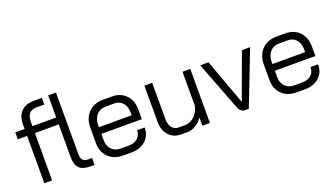

<svg xmlns="http://www.w3.org/2000/svg" viewBox="-64 -1182 2893 1667"><g transform="rotate(-20 1382.5 -348.5)"><path d="M590 -64V0H556Q482 0 450 -31.5Q418 -63 418 -136V-437H198V0H126V-437H40V-501H126V-538Q126 -620 168 -662Q210 -704 291 -704H359V-642H291Q243 -642 220.5 -616.5Q198 -591 198 -538V-501H418V-705H490V-136Q490 -98 505.5 -81Q521 -64 556 -64Z M666 -173V-316Q666 -402 717 -454.5Q768 -507 852 -507H934Q1014 -507 1063 -456Q1112 -405 1112 -321V-233H738V-173Q738 -121 769.5 -88.5Q801 -56 852 -56H928Q978 -56 1009 -83.5Q1040 -111 1040 -157H1110Q1110 -83 1060 -37.5Q1010 8 928 8H852Q768 8 717 -41.5Q666 -91 666 -173ZM1040 -295V-321Q1040 -376 1011 -409.5Q982 -443 934 -443H852Q801 -443 769.5 -408Q738 -373 738 -316V-295Z M1232 -162V-499H1304V-160Q1304 -113 1327 -84.5Q1350 -56 1387 -56H1449Q1495 -56 1534 -93Q1573 -130 1584 -186V-499H1656V0H1586V-76Q1563 -40 1525 -16Q1487 8 1451 8H1387Q1318 8 1275 -39Q1232 -86 1232 -162Z M1920 -51 1748 -499H1824L1978 -79H1979L2133 -499H2209L2015 0H1981Q1939 0 1920 -51Z M2269 -173V-316Q2269 -402 2320 -454.5Q2371 -507 2455 -507H2537Q2617 -507 2666 -456Q2715 -405 2715 -321V-233H2341V-173Q2341 -121 2372.5 -88.5Q2404 -56 2455 -56H2531Q2581 -56 2612 -83.5Q2643 -111 2643 -157H2713Q2713 -83 2663 -37.5Q2613 8 2531 8H2455Q2371 8 2320 -41.5Q2269 -91 2269 -173ZM2643 -295V-321Q2643 -376 2614 -409.5Q2585 -443 2537 -443H2455Q2404 -443 2372.5 -408Q2341 -373 2341 -316V-295Z"/></g></svg>

Font: Bai Jamjuree
Style: Regular
Weight: 400
Designer: Katatrad Aksorn Co.,Ltd.
Foundry: Cadson Demak Co.,Ltd.
Version: Version 1.000; ttfautohint (v1.6)